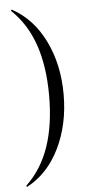

<svg xmlns="http://www.w3.org/2000/svg" viewBox="-58 -759 425 910"><g transform="rotate(-5 154.5 -303.5)"><path d="M35 117Q33 118 31 115.5Q29 113 31 111Q105 40 140 -63Q175 -166 175 -304Q175 -442 140 -545Q105 -648 31 -719Q29 -720 31 -723Q33 -726 35 -725Q134 -671 189 -558.5Q244 -446 244 -304Q244 -162 189 -49Q134 64 35 117Z"/></g></svg>

Font: Cormorant
Style: Regular
Weight: 400
Designer: Christian Thalmann (Catharsis Fonts)
Foundry: Catharsis Fonts
Version: Version 4.000